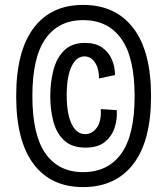

<svg xmlns="http://www.w3.org/2000/svg" viewBox="-20 -701 682 783"><path d="M319 62Q188 62 117 -32Q46 -126 46 -309Q46 -492 117 -586.5Q188 -681 319 -681Q451 -681 523.5 -586.5Q596 -492 596 -309Q596 -126 523.5 -32Q451 62 319 62ZM319 1Q420 1 474.5 -74.5Q529 -150 529 -309Q529 -467 474.5 -543Q420 -619 319 -619Q219 -619 165.5 -543Q112 -467 112 -309Q112 -151 165.5 -75Q219 1 319 1ZM329 -99Q273 -99 241.5 -128.5Q210 -158 197.5 -206Q185 -254 185 -308Q185 -366 198 -415.5Q211 -465 242 -495.5Q273 -526 327 -526Q369 -526 396 -507.5Q423 -489 436 -459Q449 -429 449 -395L384 -381Q384 -421 367.5 -446Q351 -471 324 -471Q291 -471 271.5 -429.5Q252 -388 252 -313Q252 -237 272 -195.5Q292 -154 327 -154Q356 -154 375 -180.5Q394 -207 391 -256L456 -252Q459 -216 447.5 -180.5Q436 -145 407.5 -122Q379 -99 329 -99Z"/></svg>

Font: Bricolage Grotesque 10pt Condensed Light
Style: Regular
Weight: 300
Width: 3
Designer: Mathieu Triay
Foundry: Atelier Triay
Version: Version 1.000; ttfautohint (v1.8.4.7-5d5b);gftools[0.9.32]